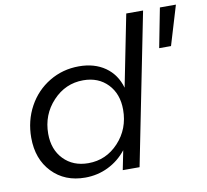

<svg xmlns="http://www.w3.org/2000/svg" viewBox="-82 -832 1001 927"><g transform="rotate(-10 419.0 -369.0)"><path d="M263 4Q163 4 101 -61Q39 -126 39 -230.5Q39 -314 76.5 -382.8Q114 -451.5 179.8 -491Q245.5 -530.5 325 -530.5Q401 -530.5 453.5 -493.8Q506 -457 525 -390.5L595 -742H677.5L529.5 0H447L466 -94.5Q429 -47.5 376.5 -21.8Q324 4 263 4ZM722.5 -549.5 760 -742.5H838.5L780.5 -549.5ZM290 -62Q377.5 -62 438.5 -127.8Q499.5 -193.5 499.5 -287.5Q499.5 -365 453.8 -412.8Q408 -460.5 334 -460.5Q246.5 -460.5 184.8 -394.5Q123 -328.5 123 -235Q123 -157.5 169.2 -109.8Q215.5 -62 290 -62Z"/></g></svg>

Font: Argentum Sans Light
Style: Italic
Weight: 300
Italic angle: -11.3°
Designer: Julieta Ulanovsky (font), Owen Earl (portions from Jones font), Cristiano Sobral (main changes and remaster)
Foundry: Julieta Ulanovsky (font), Owen Earl (portions from Jones font), Cristiano Sobral (main changes and remaster)
Version: Version 3.127